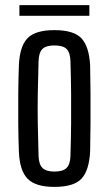

<svg xmlns="http://www.w3.org/2000/svg" viewBox="-20 -725 426 752"><path d="M193 7Q119 7 88 -25Q57 -57 54 -131Q52 -181 51.5 -240Q51 -299 51.5 -358Q52 -417 54 -469Q57 -543 87.5 -575Q118 -607 193 -607Q269 -607 299 -575Q329 -543 333 -469Q334 -418 334.5 -359.5Q335 -301 334.5 -242Q334 -183 333 -131Q329 -57 299 -25Q269 7 193 7ZM193 -53Q226 -53 240.5 -67Q255 -81 256 -115Q258 -182 258.5 -241Q259 -300 258.5 -358.5Q258 -417 256 -485Q255 -519 241 -533Q227 -547 193 -547Q160 -547 146 -533Q132 -519 131 -485Q129 -417 128 -358.5Q127 -300 128 -241Q129 -182 131 -115Q132 -81 146.5 -67Q161 -53 193 -53ZM56 -663V-705H330V-663Z"/></svg>

Font: Big Shoulders Display Medium
Style: Regular
Weight: 500
Designer: Patric King
Foundry: XO Type Co
Version: Version 1.000; ttfautohint (v1.8.2)